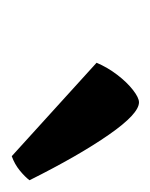

<svg xmlns="http://www.w3.org/2000/svg" viewBox="16 -842 262 335"><g transform="rotate(90 147.5 -675.0)"><path d="M253 -564 90 -712Q98 -731 111 -748Q124 -765 137.5 -775.5Q151 -786 159 -786Q179 -786 215.5 -733.5Q252 -681 295 -595Q289 -587 278 -578Q267 -569 253 -564Z"/></g></svg>

Font: Texturina 72pt 72pt Black
Style: Italic
Weight: 900
Italic angle: -11°
Designer: Guillermo Torres Carreño
Foundry: Omnibus-Type
Version: Version 1.002; ttfautohint (v1.8.3)